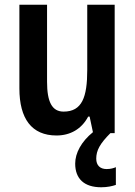

<svg xmlns="http://www.w3.org/2000/svg" viewBox="-20 -563 570 812"><path d="M387 108C387 73 403 44 447 0H465V-543H349V-267C349 -152 327 -91 249 -91C200 -91 179 -132 179 -217V-543H62V-189C62 -61 114 10 219 10C277 10 325 -17 353 -70H359L373 -4C324 36 298 84 298 129C298 193 336 229 408 229C435 229 455 224 470 219V144C461 148 448 152 431 152C403 152 387 136 387 108Z"/></svg>

Font: Noto Sans Ethiopic Cond SemBd
Style: Regular
Weight: 600
Width: 3
Designer: Monotype Design Team
Foundry: Monotype Imaging Inc.
Version: Version 2.102